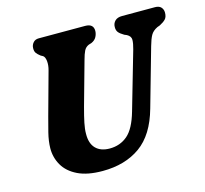

<svg xmlns="http://www.w3.org/2000/svg" viewBox="-103 -817 1012 946"><g transform="rotate(-15 403.0 -343.5)"><path d="M523 -232.5 608 -527Q616 -555 616.2 -573.5Q616.5 -592 596 -603L584 -608Q563.5 -620 555.8 -630.2Q548 -640.5 548.5 -657Q548.5 -675 560.8 -687.5Q573 -700 597.5 -700H765.5Q786 -700 796 -689Q806 -678 806 -661.5Q806 -639.5 795.2 -628.2Q784.5 -617 764.5 -607L751 -602Q727.5 -590.5 717.2 -572.2Q707 -554 697.5 -520L613.5 -224Q578.5 -98 500.8 -42.5Q423 13 308 13Q230.5 13 181.5 -11Q132.5 -35 109.5 -75Q86.5 -115 87 -162Q87.5 -198 98 -240.2Q108.5 -282.5 118 -316.5L178 -534.5Q185 -559.5 182.8 -581Q180.5 -602.5 170.5 -609.5L159.5 -615.5Q144.5 -627 138.5 -636Q132.5 -645 133 -661Q133.5 -676.5 143.8 -688.2Q154 -700 172 -700H409Q451.5 -700 451 -663Q450.5 -647.5 442.8 -633Q435 -618.5 417 -610.5L402.5 -606Q386 -599 378 -583Q370 -567 362.5 -538.5L300.5 -316.5Q288 -270.5 281.8 -240Q275.5 -209.5 275.5 -185.5Q274.5 -136 299.5 -110.5Q324.5 -85 370.5 -85Q423.5 -85 461.5 -117.5Q499.5 -150 523 -232.5Z"/></g></svg>

Font: Fraunces 72pt SuperSoft
Style: Bold Italic
Weight: 700
Italic angle: -16°
Version: Version 1.000;[0bf87f6ff]